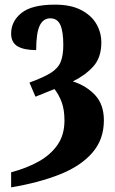

<svg xmlns="http://www.w3.org/2000/svg" viewBox="-20 -568 498 828"><path d="M28 175Q96 157 147.5 128Q199 99 228.5 56Q258 13 258 -48Q258 -94 246.5 -126Q235 -158 215 -184L133 -151L107 -212Q168 -234 199.5 -254Q231 -274 242 -302Q253 -330 253 -374Q253 -433 240 -461Q227 -489 197 -489Q166 -489 151 -457Q136 -425 136 -352Q83 -352 55.5 -368.5Q28 -385 28 -423Q28 -476 72.5 -512Q117 -548 217 -548Q285 -548 329.5 -525Q374 -502 395.5 -465Q417 -428 417 -385Q417 -319 381.5 -280.5Q346 -242 294 -217Q353 -198 390.5 -157.5Q428 -117 428 -49Q428 34 377.5 91.5Q327 149 237 184.5Q147 220 28 240Z"/></svg>

Font: Noto Serif ExtraCondensed Black
Style: Regular
Weight: 900
Width: 2
Designer: Monotype Design Team
Foundry: Monotype Imaging Inc.
Version: Version 2.015; ttfautohint (v1.8.4.7-5d5b)